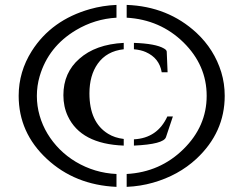

<svg xmlns="http://www.w3.org/2000/svg" viewBox="-20 -728 967 763"><path d="M512.2 -557.6Q599.1 -554.7 631.8 -535.2Q642.1 -529.3 642.6 -522.9L646 -440.9H622.6Q613.3 -497.1 559.6 -521Q540 -529.8 512.2 -532.2ZM512.2 -174.3Q605.5 -179.2 645 -265.1H667L639.6 -183.1Q630.4 -154.8 512.2 -149.4ZM471.7 -149.4Q301.3 -155.8 249.5 -266.6Q231.9 -304.2 231.9 -349.6Q231.9 -395 248 -431.2Q264.2 -467.3 294.9 -494.1Q359.4 -551.8 471.7 -557.6V-532.2Q403.8 -524.9 368.2 -474.6Q335.4 -428.2 335.4 -356.9Q335.4 -241.7 409.7 -196.3Q435.5 -180.2 471.7 -175.8ZM442.9 14.6Q277.8 7.3 166 -96.7Q54.2 -200.7 54.2 -347.2Q54.2 -442.9 106.4 -525.4Q184.6 -648.4 337.9 -691.9Q388.2 -706.1 442.9 -708.5V-657.7Q356.9 -652.8 282.2 -608.4Q172.4 -543 137.7 -425.3Q126.5 -387.2 126.5 -346.9Q126.5 -306.6 137.5 -268.6Q148.4 -230.5 168.7 -196.8Q189 -163.1 217.5 -134.5Q246.1 -106 281.2 -85Q356 -40.5 442.9 -36.6ZM483.4 -36.6Q616.2 -43.9 709 -135.3Q801.3 -226.1 801.3 -347.2Q801.3 -468.8 709 -559.6Q616.7 -649.9 483.4 -657.7V-708.5Q647 -702.6 760.7 -597.7Q831.5 -531.7 859.4 -440.9Q873 -396 873 -347.2Q873 -201.7 760.3 -96.7Q689 -30.8 587.9 -2Q538.1 12.2 483.4 14.6Z"/></svg>

Font: Stardos Stencil
Style: Regular
Weight: 400
Version: Version 1.000